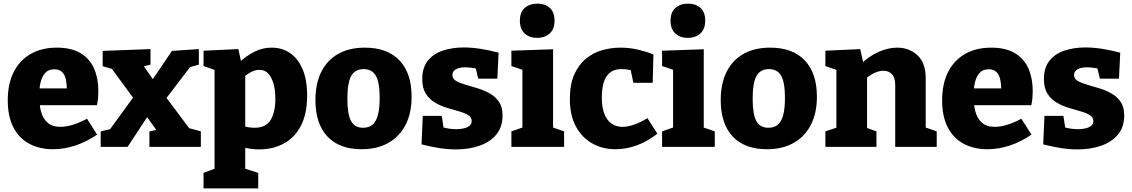

<svg xmlns="http://www.w3.org/2000/svg" viewBox="-20 -814 6274 1064"><path d="M274 13Q199 13 142 -17.5Q85 -48 54 -108.5Q23 -169 23 -258Q23 -350 56 -415Q89 -480 150 -515Q211 -550 295 -550Q376 -550 427 -519Q478 -488 501.5 -433.5Q525 -379 525 -311Q525 -292 523.5 -272Q522 -252 517 -231H162V-324H374L350 -307Q351 -346 345 -373.5Q339 -401 323.5 -415.5Q308 -430 281 -430Q248 -430 230 -409.5Q212 -389 204.5 -356Q197 -323 197 -284Q197 -236 207 -197Q217 -158 243 -134.5Q269 -111 315 -111Q346 -111 383.5 -122.5Q421 -134 462 -156L518 -68Q458 -27 396 -7Q334 13 274 13Z M538 0V-86L619 -105L579 -83L732 -293L772 -294L933 -532L1082 -542V-456L998 -432L1046 -459L895 -261L858 -260L687 0ZM808 0V-86L868 -98L859 -76L742 -239L582 -457L615 -428L549 -447V-532L814 -542V-456L752 -440L764 -465L862 -326L1043 -84L1016 -107L1093 -86V0Z M1108 230V144L1190 113L1169 140V-442L1188 -420L1108 -448V-533L1301 -542L1320 -455L1302 -465Q1348 -507 1392.5 -528.5Q1437 -550 1485 -550Q1544 -550 1588 -519.5Q1632 -489 1657 -430Q1682 -371 1682 -284Q1682 -185 1648.5 -119Q1615 -53 1554.5 -19.5Q1494 14 1414 14Q1391 14 1367.5 10.5Q1344 7 1319 2L1339 -16V140L1323 116L1411 144V230ZM1391 -106Q1454 -106 1480 -149.5Q1506 -193 1506 -266Q1506 -315 1495.5 -351Q1485 -387 1466 -407Q1447 -427 1418 -427Q1395 -427 1371 -414.5Q1347 -402 1319 -378L1339 -421V-85L1319 -117Q1360 -106 1391 -106Z M2002 -550Q2126 -550 2193.5 -479.5Q2261 -409 2261 -278Q2261 -187 2227.5 -122Q2194 -57 2132 -22Q2070 13 1984 13Q1861 13 1794.5 -57.5Q1728 -128 1728 -259Q1728 -351 1760.5 -416Q1793 -481 1854.5 -515.5Q1916 -550 2002 -550ZM1995 -431Q1947 -431 1926 -392.5Q1905 -354 1905 -267Q1905 -180 1925.5 -143Q1946 -106 1992 -106Q2025 -106 2045 -123.5Q2065 -141 2074.5 -177.5Q2084 -214 2084 -271Q2084 -357 2063 -394Q2042 -431 1995 -431Z M2487 -398Q2487 -378 2507 -366Q2527 -354 2558.5 -345Q2590 -336 2626 -325Q2662 -314 2693.5 -296.5Q2725 -279 2745 -250Q2765 -221 2765 -175Q2765 -110 2730.5 -68.5Q2696 -27 2637.5 -6.5Q2579 14 2506 14Q2462 14 2414 6.5Q2366 -1 2316 -14L2323 -172H2428L2441 -88L2427 -111Q2446 -104 2469 -101Q2492 -98 2509 -98Q2530 -98 2550 -102.5Q2570 -107 2582 -117Q2594 -127 2594 -143Q2594 -164 2574.5 -176Q2555 -188 2523.5 -197Q2492 -206 2457 -216.5Q2422 -227 2390.5 -245.5Q2359 -264 2339.5 -295Q2320 -326 2320 -376Q2320 -438 2350 -476.5Q2380 -515 2432.5 -533Q2485 -551 2549 -551Q2594 -551 2642.5 -543.5Q2691 -536 2743 -522L2736 -378H2630L2612 -455L2635 -431Q2590 -441 2557 -441Q2526 -441 2506.5 -430Q2487 -419 2487 -398Z M3045 -97 3034 -111 3106 -86V0H2814V-86L2886 -111L2875 -97V-434L2885 -424L2814 -448V-533L3045 -541ZM2957 -604Q2914 -604 2887.5 -628.5Q2861 -653 2861 -699Q2861 -747 2888.5 -770.5Q2916 -794 2958 -794Q2999 -794 3026 -771Q3053 -748 3053 -699Q3053 -652 3025.5 -628Q2998 -604 2957 -604Z M3390 13Q3319 13 3261.5 -19.5Q3204 -52 3171 -114Q3138 -176 3138 -265Q3138 -347 3162.5 -401.5Q3187 -456 3227.5 -489Q3268 -522 3317.5 -536Q3367 -550 3418 -550Q3471 -550 3521.5 -537.5Q3572 -525 3601 -512L3597 -355H3490L3474 -431L3487 -422Q3476 -426 3458 -428.5Q3440 -431 3423 -431Q3384 -431 3360 -411.5Q3336 -392 3325.5 -357Q3315 -322 3315 -274Q3315 -220 3329 -183.5Q3343 -147 3369 -129Q3395 -111 3429 -111Q3459 -111 3493.5 -123Q3528 -135 3568 -159L3623 -73Q3566 -29 3507.5 -8Q3449 13 3390 13Z M3880 -97 3869 -111 3941 -86V0H3649V-86L3721 -111L3710 -97V-434L3720 -424L3649 -448V-533L3880 -541ZM3792 -604Q3749 -604 3722.5 -628.5Q3696 -653 3696 -699Q3696 -747 3723.5 -770.5Q3751 -794 3793 -794Q3834 -794 3861 -771Q3888 -748 3888 -699Q3888 -652 3860.5 -628Q3833 -604 3792 -604Z M4248 -550Q4372 -550 4439.5 -479.5Q4507 -409 4507 -278Q4507 -187 4473.5 -122Q4440 -57 4378 -22Q4316 13 4230 13Q4107 13 4040.5 -57.5Q3974 -128 3974 -259Q3974 -351 4006.5 -416Q4039 -481 4100.5 -515.5Q4162 -550 4248 -550ZM4241 -431Q4193 -431 4172 -392.5Q4151 -354 4151 -267Q4151 -180 4171.5 -143Q4192 -106 4238 -106Q4271 -106 4291 -123.5Q4311 -141 4320.5 -177.5Q4330 -214 4330 -271Q4330 -357 4309 -394Q4288 -431 4241 -431Z M4554 0V-86L4635 -113L4615 -89V-447L4635 -420L4554 -448V-533L4747 -542L4768 -448L4747 -455Q4795 -503 4849 -526.5Q4903 -550 4952 -550Q5019 -550 5065 -507Q5111 -464 5110 -376V-89L5096 -112L5171 -86V0H4941V-341Q4941 -383 4923 -402.5Q4905 -422 4876 -422Q4853 -422 4826.5 -410Q4800 -398 4774 -375L4785 -398V-86L4770 -110L4837 -86V0Z M5452 13Q5377 13 5320 -17.5Q5263 -48 5232 -108.5Q5201 -169 5201 -258Q5201 -350 5234 -415Q5267 -480 5328 -515Q5389 -550 5473 -550Q5554 -550 5605 -519Q5656 -488 5679.5 -433.5Q5703 -379 5703 -311Q5703 -292 5701.5 -272Q5700 -252 5695 -231H5340V-324H5552L5528 -307Q5529 -346 5523 -373.5Q5517 -401 5501.5 -415.5Q5486 -430 5459 -430Q5426 -430 5408 -409.5Q5390 -389 5382.5 -356Q5375 -323 5375 -284Q5375 -236 5385 -197Q5395 -158 5421 -134.5Q5447 -111 5493 -111Q5524 -111 5561.5 -122.5Q5599 -134 5640 -156L5696 -68Q5636 -27 5574 -7Q5512 13 5452 13Z M5932 -398Q5932 -378 5952 -366Q5972 -354 6003.5 -345Q6035 -336 6071 -325Q6107 -314 6138.5 -296.5Q6170 -279 6190 -250Q6210 -221 6210 -175Q6210 -110 6175.5 -68.5Q6141 -27 6082.5 -6.5Q6024 14 5951 14Q5907 14 5859 6.5Q5811 -1 5761 -14L5768 -172H5873L5886 -88L5872 -111Q5891 -104 5914 -101Q5937 -98 5954 -98Q5975 -98 5995 -102.5Q6015 -107 6027 -117Q6039 -127 6039 -143Q6039 -164 6019.5 -176Q6000 -188 5968.5 -197Q5937 -206 5902 -216.5Q5867 -227 5835.5 -245.5Q5804 -264 5784.5 -295Q5765 -326 5765 -376Q5765 -438 5795 -476.5Q5825 -515 5877.5 -533Q5930 -551 5994 -551Q6039 -551 6087.5 -543.5Q6136 -536 6188 -522L6181 -378H6075L6057 -455L6080 -431Q6035 -441 6002 -441Q5971 -441 5951.5 -430Q5932 -419 5932 -398Z"/></svg>

Font: Bitter Thin ExtraBold
Style: Regular
Weight: 800
Version: Version 3.020